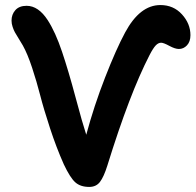

<svg xmlns="http://www.w3.org/2000/svg" viewBox="-20 -713 778 764"><path d="M335 30.8Q300.3 30.8 279.8 12.7Q259.3 -5.4 233.9 -59.1Q204.1 -126 179 -202.9Q153.8 -279.8 139.9 -334Q126 -388.2 107.7 -443.6Q89.4 -499 70.8 -532.2Q65.4 -541.5 54.7 -558.8Q43.9 -576.2 39.3 -584.5Q34.7 -592.8 30.3 -605.7Q25.9 -618.7 25.9 -630.9Q25.9 -655.8 41.3 -672.9Q56.6 -689.9 85.9 -689.9Q132.8 -689.9 169.9 -632.8Q200.7 -585 226.8 -507.3Q252.9 -429.7 280.5 -326.2Q308.1 -222.7 323.2 -176.8Q354 -291.5 398.2 -404.8Q442.4 -518.1 478 -584Q536.6 -692.9 618.2 -692.9Q670.4 -692.9 704.1 -655.8Q737.8 -618.7 737.8 -573.2Q737.8 -547.4 724.1 -532.7Q710.4 -518.1 691.9 -518.1Q676.8 -518.1 653.8 -530.5Q630.9 -543 621.1 -543Q609.9 -543 599.6 -532.2Q589.4 -521.5 575.2 -494.1Q495.6 -339.8 407.2 -54.2Q393.1 -9.3 377.9 10.7Q362.8 30.8 335 30.8Z"/></svg>

Font: Shantell Sans Bouncy
Style: Regular
Weight: 600
Designer: Stephen Nixon, Anya Danilova, Shantell Martin
Foundry: Arrow Type
Version: Version 1.006;[9816181b4]